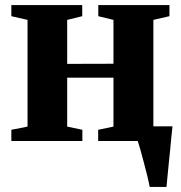

<svg xmlns="http://www.w3.org/2000/svg" viewBox="-20 -553 709 753"><path d="M567 180Q564 163 557.8 137.5Q551.5 112 544.2 84.5Q537 57 530.5 33.8Q524 10.5 520 -1L491.5 -57.5H656.5Q654.5 -41.5 652.2 -17Q650 7.5 647.2 35.8Q644.5 64 641.5 91.8Q638.5 119.5 636.5 142.8Q634.5 166 633 180ZM24.5 0V-44L88 -56.5V-475L24.5 -489.5V-533H302.5V-489.5L243.5 -475V-302.5L425 -303V-475L365.5 -489.5V-533H644.5V-489.5L581.5 -475V-56.5L645 -44V0H365V-44L425 -56.5V-248.5H243.5V-56.5L303 -44V0Z"/></svg>

Font: Merriweather 72pt ExtraBold
Style: Regular
Weight: 800
Version: Version 2.100